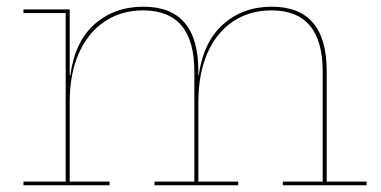

<svg xmlns="http://www.w3.org/2000/svg" viewBox="-20 -553 1138 573"><path d="M1074 -11V0H824V-11H943V-340Q943 -522 790 -522Q725 -522 675.5 -489Q626 -456 599 -394.5Q572 -333 572 -248V-11H691V0H441V-11H560V-340Q560 -522 407 -522Q342 -522 292.5 -489Q243 -456 215.5 -394.5Q188 -333 188 -248V-11H307V0H50V-11H176V-514H50V-525H188V-328H190Q203 -428 262 -480.5Q321 -533 408 -533Q572 -533 572 -341V-328H573Q587 -428 646 -480.5Q705 -533 791 -533Q955 -533 955 -341V-11Z"/></svg>

Font: Hepta Slab Thin
Style: Regular
Weight: 250
Designer: Michael LaGattuta
Foundry: Michael LaGattuta
Version: Version 1.100; ttfautohint (v1.8) -l 8 -r 50 -G 200 -x 14 -D